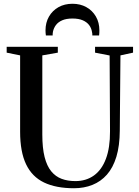

<svg xmlns="http://www.w3.org/2000/svg" viewBox="-20 -992 739 1021"><path d="M373.5 9Q278 9 214.2 -21.5Q150.5 -52 118.8 -118.2Q87 -184.5 87 -291.5V-697.5L15.5 -712V-743H287.5V-712L205 -697.5V-277Q205 -205 217.2 -157Q229.5 -109 252.5 -81Q275.5 -53 307.8 -41Q340 -29 380.5 -29Q438 -29 479.5 -58.8Q521 -88.5 543.2 -147.5Q565.5 -206.5 565 -294L563 -697L485.5 -712V-743H687.5V-712L620.5 -697.5L617 -298Q616.5 -216.5 598.8 -158.2Q581 -100 548.5 -63.2Q516 -26.5 471.5 -8.8Q427 9 373.5 9ZM365.5 -972Q407 -972 439.2 -954Q471.5 -936 490 -904Q508.5 -872 508.5 -830.5Q508.5 -823 508.2 -817Q508 -811 507 -803.5H471Q471 -808 470.8 -813Q470.5 -818 469 -823Q466 -842.5 454 -858.5Q442 -874.5 420.2 -884Q398.5 -893.5 365.5 -893.5Q332.5 -893.5 310.8 -884Q289 -874.5 277.2 -858.5Q265.5 -842.5 261.5 -823Q260.5 -818 260.2 -813Q260 -808 260 -803.5H224Q223 -811 222.5 -817Q222 -823 222 -830.5Q222 -872 240.5 -904Q259 -936 291.2 -954Q323.5 -972 365.5 -972Z"/></svg>

Font: Merriweather 96pt Medium
Style: Regular
Weight: 500
Version: Version 2.100